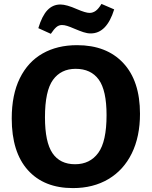

<svg xmlns="http://www.w3.org/2000/svg" viewBox="-20 -949 775 982"><path d="M40 -343Q40 -465 81.5 -549Q123 -633 198 -675.5Q273 -718 374 -718Q525 -718 610.5 -626.5Q696 -535 696 -367Q696 -250 654 -164.5Q612 -79 534.5 -33Q457 13 353 13Q205 13 122.5 -79Q40 -171 40 -343ZM525 -360Q525 -487 485 -542Q445 -597 367 -597Q292 -597 251 -540.5Q210 -484 210 -349Q210 -222 248.5 -165.5Q287 -109 364 -109Q440 -109 482.5 -167Q525 -225 525 -360ZM289 -926Q320 -926 374 -902Q418 -883 438 -883Q455 -883 469.5 -893.5Q484 -904 499 -929L564 -901Q526 -778 444 -778Q426 -778 406.5 -784.5Q387 -791 361 -802Q338 -812 323.5 -816.5Q309 -821 297 -821Q281 -821 268.5 -810.5Q256 -800 240 -776L176 -805Q195 -868 222.5 -897Q250 -926 289 -926Z"/></svg>

Font: Bitter Pro OGT
Style: Bold
Weight: 700
Designer: Sol Matas, and Bitter project Authors
Foundry: Sol Matas
Version: Version 2.110